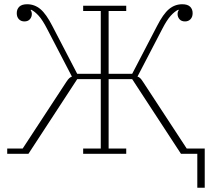

<svg xmlns="http://www.w3.org/2000/svg" viewBox="-20 -725 992 905"><path d="M910 0H833L603 -352H492V-25H575V0H372V-25H455V-352H344L114 0H14V-25H87L292 -338Q301 -352 307 -357Q313 -362 319 -364L202 -589Q181 -630 162.5 -650.5Q144 -671 127 -679L124 -678Q130 -670 130 -659Q130 -645 121 -634.5Q112 -624 95 -624Q79 -624 69 -634.5Q59 -645 59 -663Q59 -682 71 -693.5Q83 -705 108 -705Q143 -705 170.5 -682Q198 -659 227 -602L344 -377H455V-673H372V-698H575V-673H492V-377H603L720 -602Q749 -659 776.5 -682Q804 -705 839 -705Q864 -705 876 -693.5Q888 -682 888 -663Q888 -645 878 -634.5Q868 -624 852 -624Q835 -624 826 -634.5Q817 -645 817 -659Q817 -670 823 -678L820 -679Q803 -671 784.5 -650.5Q766 -630 745 -589L628 -364Q635 -362 640.5 -357Q646 -352 655 -338L860 -25H945V160H910Z"/></svg>

Font: IBM Plex Serif ExtLt
Style: Regular
Weight: 200
Designer: Mike Abbink, Paul van der Laan, Pieter van Rosmalen
Foundry: Bold Monday
Version: Version 3.001